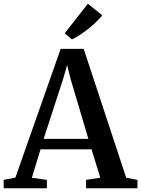

<svg xmlns="http://www.w3.org/2000/svg" viewBox="-36 -1010 758 1030"><path d="M46.5 -57 289.5 -748H413L641 -56.5L701.5 -45V0H425.5V-45L502 -56.5L455 -209H181.5L135 -56.5L215.5 -45V0H-16L-16.5 -45ZM438 -265 343 -585.5 324 -661 302 -584 198 -265ZM349.5 -799 311 -831.5 435.5 -990 512.5 -928Q499 -910.5 479.2 -891.5Q459.5 -872.5 437 -854.8Q414.5 -837 392.2 -822.5Q370 -808 350.5 -799Z"/></svg>

Font: Merriweather 48pt SemiBold
Style: Regular
Weight: 600
Version: Version 2.100